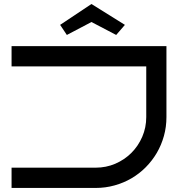

<svg xmlns="http://www.w3.org/2000/svg" viewBox="-20 -928 914 948"><path d="M801.8 -350.1Q801.8 -301.3 789.3 -256.6Q776.9 -211.9 754.2 -173.1Q731.4 -134.3 699.7 -102.3Q668 -70.3 629.2 -47.6Q590.3 -24.9 545.4 -12.5Q500.5 0 452.1 0H37.1V-100.1H452.1Q503.9 -100.1 549.3 -119.6Q594.7 -139.2 628.7 -173.1Q662.6 -207 682.4 -252.7Q702.1 -298.3 702.1 -350.1V-600.1H37.1V-700.2H801.8ZM553.7 -755.4 431.6 -819.3 310.1 -755.4 276.9 -805.2 431.6 -908.2 596.7 -805.2Z"/></svg>

Font: Bruno Ace SC
Style: Regular
Weight: 400
Designer: Astigmatic (AOETI)
Foundry: Astigmatic (AOETI)
Version: Version 1.000